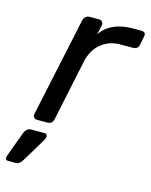

<svg xmlns="http://www.w3.org/2000/svg" viewBox="-170 -593 694 883"><g transform="rotate(15 177.0 -151.5)"><path d="M35 0Q25 0 19.5 -6.5Q14 -13 16 -23L117 -496Q119 -506 127 -513Q135 -520 145 -520H191Q201 -520 206.5 -513Q212 -506 210 -496L200 -452Q248 -520 351 -520H394Q404 -520 409 -513.5Q414 -507 411 -497L403 -456Q398 -434 375 -434H316Q262 -434 224 -402.5Q186 -371 174 -317L112 -23Q107 0 84 0ZM-45 217Q-53 217 -56 211Q-59 205 -56 196L-13 79Q-9 67 -0.5 58.5Q8 50 22 50H84Q92 50 95 55.5Q98 61 97 67Q95 73 90 83L23 194Q17 204 9.5 210.5Q2 217 -10 217Z"/></g></svg>

Font: Lubike
Style: Italic
Weight: 400
Italic angle: -12°
Foundry: Honoka55
Version: Version 1.000;July 22, 2022;FontCreator 14.0.0.2862 64-bit